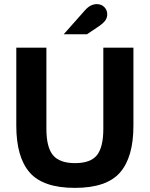

<svg xmlns="http://www.w3.org/2000/svg" viewBox="-20 -899 726 931"><path d="M343 12Q189 12 124 -62.5Q59 -137 59 -290V-668H205V-274Q205 -185 237 -146.5Q269 -108 344 -108Q419 -108 450 -146.5Q481 -185 481 -274V-668H627V-290Q627 -137 562 -62.5Q497 12 343 12ZM289 -733 392 -849Q406 -865 420.5 -872Q435 -879 449 -879Q472 -879 486 -864.5Q500 -850 500 -830Q500 -816 493 -803.5Q486 -791 463 -774L402 -733Z"/></svg>

Font: Atkinson Hyperlegible Next
Style: Bold
Weight: 700
Designer: Elliott Scott, Megan Eiswerth, Linus Boman, Theodore Petrosky, Letters from Sweden
Foundry: Applied Design Works, Letters from Sweden
Version: Version 2.001